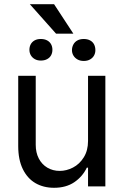

<svg xmlns="http://www.w3.org/2000/svg" viewBox="-20 -894 593 921"><path d="M402.3 -530.3H485.4V0H402.3V-89.8H396.5Q376 -46.9 336.4 -20Q296.9 6.8 239.3 6.8Q188.5 6.8 149.9 -15.6Q111.3 -38.1 89.4 -83Q67.4 -127.9 67.4 -193.4V-530.3H151.4V-199.2Q151.4 -162.1 166 -133.8Q180.7 -105.5 207 -89.8Q233.4 -74.2 266.6 -74.2Q298.8 -74.2 330.1 -90.3Q361.3 -106.4 381.8 -139.2Q402.3 -171.9 402.3 -217.8ZM175.8 -707Q193.4 -707 206.1 -700.2Q218.8 -693.4 225.1 -681.6Q231.4 -669.9 231.4 -655.3Q231.4 -640.6 225.1 -628.9Q218.8 -617.2 206.1 -610.4Q193.4 -603.5 175.8 -603.5Q159.2 -603.5 147 -610.4Q134.8 -617.2 127.9 -628.9Q121.1 -640.6 121.1 -655.3Q121.1 -669.9 127.4 -681.6Q133.8 -693.4 146 -700.2Q158.2 -707 175.8 -707ZM381.8 -707Q399.4 -707 412.1 -700.2Q424.8 -693.4 431.2 -681.2Q437.5 -668.9 437.5 -653.3Q437.5 -639.6 431.2 -627.9Q424.8 -616.2 412.1 -608.9Q399.4 -601.6 381.8 -601.6Q364.3 -601.6 351.6 -608.9Q338.9 -616.2 332 -627.9Q325.2 -639.6 325.2 -653.3Q325.2 -668 332 -680.7Q338.9 -693.4 351.6 -700.2Q364.3 -707 381.8 -707ZM332 -732.4H249L123 -874H239.3Z"/></svg>

Font: WEMIX Pretendard Variable
Style: Regular
Weight: 400
Designer: Base glyphs from Inter by Rasmus Andersson; Hangeul glyphs from Noto Sans CJK(Source Han Sans) by Jang Soo-young and Kan
Foundry: Kil Hyung-jin
Version: Version 1.000;Glyphs 3.2 (3208)